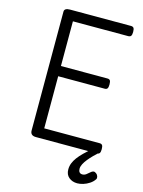

<svg xmlns="http://www.w3.org/2000/svg" viewBox="-174 -1096 1085 1452"><g transform="rotate(15 368.0 -370.5)"><path d="M187 0Q165 0 154 -10Q143 -20 143 -40V-970Q143 -984 154 -991Q165 -998 187 -998H664Q679 -998 685.5 -989.5Q692 -981 692 -958Q692 -936 685.5 -927Q679 -918 664 -918H231V-568H595Q610 -568 616 -559.5Q622 -551 622 -528Q622 -506 616 -497Q610 -488 595 -488H231V-80H664Q679 -80 685.5 -71.5Q692 -63 692 -40Q692 -18 685.5 -9Q679 0 664 0ZM579 257Q540 257 513.5 235Q487 213 487 173Q487 147 496 124Q505 101 522 78Q539 55 564.5 30Q590 5 624 -23H686V-15Q664 5 643 26Q622 47 605 68Q588 89 578 108.5Q568 128 568 146Q568 163 576 172.5Q584 182 599 182Q615 182 628.5 172Q642 162 660 146Q666 141 675.5 139Q685 137 697 146Q708 154 712 167Q716 180 711 189Q697 211 673.5 226.5Q650 242 625 249.5Q600 257 579 257Z"/></g></svg>

Font: Playwrite PE
Style: Regular
Weight: 400
Designer: Veronika Burian, José Scaglione
Foundry: TypeTogether
Version: Version 1.002